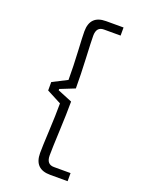

<svg xmlns="http://www.w3.org/2000/svg" viewBox="-173 -876 846 1114"><g transform="rotate(20 250.0 -318.5)"><path d="M104 -300V-352L194 -398Q194 -482 189 -573Q184 -664 184 -694Q184 -793 282 -793H390V-743H287Q241 -743 241 -688Q241 -655 246 -552Q251 -449 251 -366L161 -330V-322L251 -285Q251 -211 246 -101.5Q241 8 241 51Q241 106 287 106H390V156H282Q184 156 184 57Q184 17 189 -81Q194 -179 194 -253Z"/></g></svg>

Font: Lekton
Style: Regular
Weight: 400
Designer: Paolo Mazzetti, Luciano Perondi, Raffaele Flato, Elena Papassissa, Emilio Macchia, Michela Povoleri, Tobias Seemiller, R
Version: Version 34.000